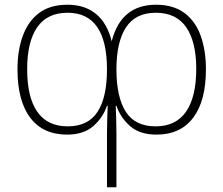

<svg xmlns="http://www.w3.org/2000/svg" viewBox="-20 -560 946 813"><path d="M641 -540Q714 -540 761 -505Q808 -470 830 -408Q852 -346 852 -267Q852 -133 798 -61.5Q744 10 643 10Q572 10 531 -26Q490 -62 473 -112H470Q471 -90 472 -56Q473 -22 473 4V233H433V5Q433 -21 434 -55.5Q435 -90 436 -112H433Q416 -62 375 -26Q334 10 264 10Q162 10 108 -61.5Q54 -133 54 -267Q54 -346 76.5 -408Q99 -470 145.5 -505Q192 -540 266 -540Q339 -540 386.5 -501Q434 -462 453 -385Q492 -540 641 -540ZM266 -506Q180 -506 137.5 -444.5Q95 -383 95 -267Q95 -148 138 -86.5Q181 -25 267 -25Q353 -25 393 -86.5Q433 -148 433 -266Q433 -506 266 -506ZM640 -506Q554 -506 513.5 -444Q473 -382 473 -266Q473 -149 512.5 -87Q552 -25 639 -25Q725 -25 768 -87.5Q811 -150 811 -268Q811 -383 768.5 -444.5Q726 -506 640 -506Z"/></svg>

Font: Noto Sans Disp ExtLt
Style: Regular
Weight: 200
Designer: Monotype Design Team
Foundry: Monotype Imaging Inc.
Version: Version 2.000;GOOG;noto-source:20170915:90ef993387c0